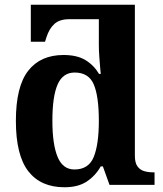

<svg xmlns="http://www.w3.org/2000/svg" viewBox="-20 -780 689 810"><path d="M252 10Q152 10 99.5 -57.5Q47 -125 47 -270Q47 -415 99 -481.5Q151 -548 248 -548Q305 -548 340.5 -526.5Q376 -505 398 -468H405Q405 -468 403 -489.5Q401 -511 399 -539.5Q397 -568 397 -589V-699H272Q232 -699 210 -679.5Q188 -660 176 -623L170 -604H110V-760H549V-123Q549 -93 560 -78Q571 -63 588.5 -58Q606 -53 625 -53H632V0H442L414 -78H405Q383 -39 346.5 -14.5Q310 10 252 10ZM294 -65Q354 -65 375.5 -118Q397 -171 397 -270Q397 -374 375.5 -424Q354 -474 295 -474Q245 -474 223 -423.5Q201 -373 201 -271Q201 -171 223 -118Q245 -65 294 -65Z"/></svg>

Font: NotoSerif-Bold
Style: Regular
Weight: 700
Designer: Monotype Design Team
Foundry: Monotype Imaging Inc.
Version: Version 2.007; ttfautohint (v1.8) -l 8 -r 50 -G 200 -x 14 -D